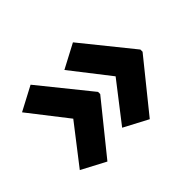

<svg xmlns="http://www.w3.org/2000/svg" viewBox="-102 -686 811 811"><g transform="rotate(-45 304.0 -280.5)"><path d="M575 -274 395 -51 287 -108 421 -281 287 -453 395 -510 575 -287ZM322 -274 142 -51 34 -108 168 -281 34 -453 142 -510 322 -287Z"/></g></svg>

Font: Noto Sans Hebrew Thin
Style: Bold
Weight: 700
Version: Version 3.001